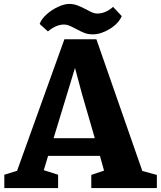

<svg xmlns="http://www.w3.org/2000/svg" viewBox="-20 -958 821 978"><path d="M332 -938Q354 -938 373 -931Q392 -924 419 -910Q439 -899 451 -894Q463 -889 475 -889Q518 -889 556 -923L600 -876Q584 -838 539 -810.5Q494 -783 453 -783Q429 -783 409.5 -790.5Q390 -798 365 -812Q344 -823 331.5 -828Q319 -833 306 -833Q266 -833 224 -798L182 -836Q191 -861 217 -884.5Q243 -908 275.5 -923Q308 -938 332 -938ZM67 -88 308 -758H471L705 -87L779 -67V0H445V-67L510 -89L489 -164H225L203 -91L276 -68V0H2V-68ZM398 -478 362 -612 253 -254H463Z"/></svg>

Font: Martel Heavy
Style: Regular
Weight: 900
Designer: Dan Reynolds
Foundry: Dan Reynolds
Version: Version 1.001; ttfautohint (v1.1) -l 5 -r 5 -G 72 -x 0 -D la